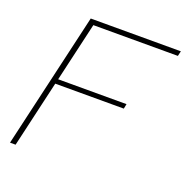

<svg xmlns="http://www.w3.org/2000/svg" viewBox="-126 -821 908 937"><g transform="rotate(20 328.0 -352.0)"><path d="M650 -678H211L140 -371H495L490 -346H134L54 0H25L188 -704H656Z"/></g></svg>

Font: Prodigy Sans ExtraLight
Style: Italic
Weight: 200
Italic angle: -13°
Designer: Wei Huang
Foundry: Wei Huang
Version: Version 1.003; ttfautohint (v1.8.3)